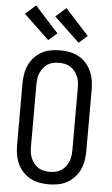

<svg xmlns="http://www.w3.org/2000/svg" viewBox="-64 -1023 628 1072"><g transform="rotate(5 250.0 -486.5)"><path d="M250 8Q223 8 196.5 3Q170 -2 147 -14.5Q124 -27 105.5 -47Q87 -67 76 -91Q65 -115 60.5 -141.5Q56 -168 56 -195V-540Q56 -567 60.5 -593.5Q65 -620 76 -644Q87 -668 105.5 -688Q124 -708 147 -720.5Q170 -733 196.5 -738Q223 -743 250 -743Q277 -743 303.5 -738Q330 -733 353 -720.5Q376 -708 394.5 -688Q413 -668 424 -643.5Q435 -619 439.5 -593Q444 -567 444 -540V-195Q444 -168 439.5 -141.5Q435 -115 424 -91Q413 -67 394.5 -47Q376 -27 353 -14.5Q330 -2 303.5 3Q277 8 250 8ZM250 -62Q267 -62 283.5 -65.5Q300 -69 314 -78Q328 -87 338.5 -100.5Q349 -114 355.5 -129.5Q362 -145 364 -161.5Q366 -178 366 -195V-540Q366 -557 364 -573.5Q362 -590 355.5 -605.5Q349 -621 338.5 -634.5Q328 -648 314 -657Q300 -666 283.5 -669.5Q267 -673 250 -673Q233 -673 216.5 -669.5Q200 -666 186 -657Q172 -648 161.5 -634.5Q151 -621 144.5 -605.5Q138 -590 136 -573.5Q134 -557 134 -540V-195Q134 -178 136 -161.5Q138 -145 144.5 -129.5Q151 -114 161.5 -100.5Q172 -87 186 -78Q200 -69 216.5 -65.5Q233 -62 250 -62ZM348 -794 206 -929 264 -981 396 -836ZM178 -794 36 -929 94 -981 226 -836Z"/></g></svg>

Font: Iosevka Term
Style: Regular
Weight: 400
Monospace: yes
Designer: Belleve Invis
Foundry: Belleve Invis
Version: Version 30.0.1